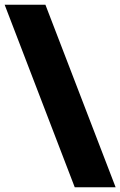

<svg xmlns="http://www.w3.org/2000/svg" viewBox="-30 -731 509 812"><path d="M286.1 61 -10.3 -710.9H162.1L459 61Z"/></svg>

Font: Vazirmatn UI Black
Style: Regular
Weight: 900
Designer: Saber Rastikerdar
Foundry: Saber Rastikerdar
Version: Version 33.003